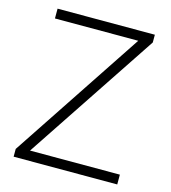

<svg xmlns="http://www.w3.org/2000/svg" viewBox="-107 -801 790 888"><g transform="rotate(15 288.0 -357.0)"><path d="M536.1 0H40V-37.1L458 -667H59.1V-713.9H524.9V-676.8L106 -46.9H536.1Z"/></g></svg>

Font: OpenSans-Light
Style: Regular
Weight: 300
Foundry: Ascender Corporation
Version: Version 1.10